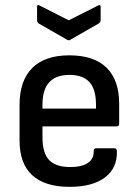

<svg xmlns="http://www.w3.org/2000/svg" viewBox="-20 -715 537 746"><path d="M250 11Q155 11 105.5 -34Q56 -79 56 -169V-308Q56 -402 105.5 -451Q155 -500 249 -500Q345 -500 394 -452Q443 -404 443 -312V-234Q443 -224 433 -224H145V-182Q145 -121 170.5 -93.5Q196 -66 253 -66Q298 -66 321.5 -82Q345 -98 344 -128Q344 -139 354 -139H424Q432 -139 434 -130Q437 -63 388.5 -26Q340 11 250 11ZM145 -293H353V-308Q353 -368 327.5 -396Q302 -424 250 -424Q197 -424 171 -395Q145 -366 145 -308ZM240 -561 130 -624Q124 -629 124 -637V-689Q124 -694 127 -695Q130 -696 135 -693L247 -636L360 -693Q371 -699 371 -689V-637Q371 -629 364 -624L254 -561Q248 -556 240 -561Z"/></svg>

Font: Sofia Sans Semi Condensed Medium
Style: Regular
Weight: 500
Designer: Botio Nikoltchev, Ani Petrova
Foundry: lettersoup
Version: Version 4.100